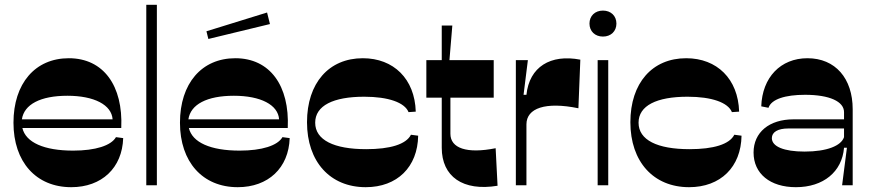

<svg xmlns="http://www.w3.org/2000/svg" viewBox="-20 -770 3612 798"><path d="M276 8C403 8 488 -72 492 -196L462 -200C442 -165 377 -144 284 -144C163 -144 87 -178 73 -238H484C492 -414 410 -528 266 -528C126 -528 36 -423 36 -260C36 -97 130 8 276 8ZM71 -274C80 -336 148 -372 260 -372C372 -372 444 -334 448 -274Z M588 0H632V-750H588Z M968 8C1095 8 1180 -72 1184 -196L1154 -200C1134 -165 1069 -144 976 -144C855 -144 779 -178 765 -238H1176C1184 -414 1102 -528 958 -528C818 -528 728 -423 728 -260C728 -97 822 8 968 8ZM763 -274C772 -336 840 -372 952 -372C1064 -372 1136 -334 1140 -274ZM838 -640 846 -608 1102 -670 1090 -718Z M1500 8C1631 8 1716 -76 1718 -206L1688 -210C1668 -170 1601 -150 1502 -150C1368 -150 1290 -188 1290 -260C1290 -331 1365 -368 1494 -368C1594 -368 1662 -344 1678 -304L1708 -306C1704 -442 1616 -528 1488 -528C1347 -528 1256 -425 1256 -262C1256 -98 1352 8 1500 8Z M2048 2 2040 -154C1920 -130 1852 -154 1852 -214V-364H2032V-520H1848L1860 -664H1816V-520H1752V-364H1816V-156C1816 -36 1904 26 2048 2Z M2124 0H2168V-253C2168 -321 2248 -348 2384 -320L2392 -522C2268 -546 2180 -492 2168 -376H2156L2174 -520H2124Z M2464 0H2508V-520H2464ZM2430 -672C2430 -640 2453 -618 2486 -618C2519 -618 2542 -640 2542 -672C2542 -704 2519 -726 2486 -726C2453 -726 2430 -704 2430 -672Z M2844 8C2975 8 3060 -76 3062 -206L3032 -210C3012 -170 2945 -150 2846 -150C2712 -150 2634 -188 2634 -260C2634 -331 2709 -368 2838 -368C2938 -368 3006 -344 3022 -304L3052 -306C3048 -442 2960 -528 2832 -528C2691 -528 2600 -425 2600 -262C2600 -98 2696 8 2844 8Z M3480 0H3524V-316C3524 -444 3452 -528 3336 -528C3224 -528 3148 -448 3144 -328L3174 -322C3186 -358 3244 -376 3326 -376C3428 -376 3488 -348 3488 -304V-274H3278C3177 -274 3112 -220 3112 -136C3112 -48 3181 8 3288 8C3402 8 3480 -56 3488 -156H3500ZM3188 -196C3188 -221 3213 -236 3256 -236H3488V-200C3476 -164 3417 -140 3324 -140C3238 -140 3188 -161 3188 -196Z"/></svg>

Font: Ribes
Style: Bold
Weight: 900
Designer: Luigi Gorlero
Foundry: Collletttivo
Version: Version 2.100;Glyphs 3.1.2 (3151)